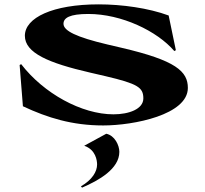

<svg xmlns="http://www.w3.org/2000/svg" viewBox="-20 -550 941 880"><path d="M453 25C593 25 841 -24 841 -147C841 -223 786 -273 537 -331L473 -346C329 -380 271 -409 271 -441C271 -468 299 -486 385 -486C537 -486 700 -408 779 -316L786 -320L753 -479C661 -513 539 -530 432 -530C222 -530 94 -469 94 -386C94 -307 203 -261 394 -217L463 -201C612 -166 637 -149 637 -99C637 -50 571 -26 500 -26C354 -26 180 -122 77 -256L70 -252L85 -63C198 -10 311 25 453 25ZM351 304 356 310C433 277 527 224 527 146C527 116 506 71 467 63L366 118C419 136 425 186 425 204C425 236 403 274 351 304Z"/></svg>

Font: Coconat
Style: Bold
Weight: 900
Width: 8
Designer: Sara Lavazza
Foundry: Collletttivo
Version: Version 1.000;Glyphs 3.2 (3217)